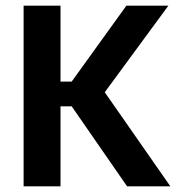

<svg xmlns="http://www.w3.org/2000/svg" viewBox="-20 -659 631 679"><path d="M429.5 0 233.5 -283H182V-370.5H233.5L427 -639H575.5L340 -318.5L339.5 -348.5L582.5 0ZM63.5 0V-639H194V0Z"/></svg>

Font: Anek Gujarati SemiBold
Style: Regular
Weight: 600
Designer: Mrunmayee Ghaisas (Gujarati), Yesha Goshar (Latin)
Foundry: Ek Type
Version: Version 1.003